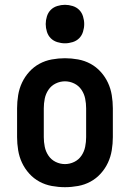

<svg xmlns="http://www.w3.org/2000/svg" viewBox="-20 -770 540 798"><path d="M250 8Q223 8 195.5 3Q168 -2 144 -15Q120 -28 101.5 -48.5Q83 -69 71.5 -93.5Q60 -118 55.5 -145.5Q51 -173 51 -200V-320Q51 -347 55.5 -374.5Q60 -402 71.5 -426.5Q83 -451 101.5 -471.5Q120 -492 144 -505Q168 -518 195.5 -523Q223 -528 250 -528Q277 -528 304.5 -523Q332 -518 356 -505Q380 -492 398.5 -471.5Q417 -451 428.5 -426.5Q440 -402 444.5 -374.5Q449 -347 449 -320V-200Q449 -173 444.5 -145.5Q440 -118 428.5 -93.5Q417 -69 398.5 -48.5Q380 -28 356 -15Q332 -2 304.5 3Q277 8 250 8ZM250 -88Q270 -88 288.5 -97Q307 -106 318.5 -123Q330 -140 334 -160Q338 -180 338 -200V-320Q338 -340 334 -360Q330 -380 318.5 -397Q307 -414 288.5 -423Q270 -432 250 -432Q230 -432 211.5 -423Q193 -414 181.5 -397Q170 -380 166 -360Q162 -340 162 -320V-200Q162 -180 166 -160Q170 -140 181.5 -123Q193 -106 211.5 -97Q230 -88 250 -88ZM250 -590Q234 -590 218 -595Q202 -600 191 -611Q180 -622 175 -638Q170 -654 170 -670Q170 -686 175 -702Q180 -718 191 -729Q202 -740 218 -745Q234 -750 250 -750Q266 -750 282 -745Q298 -740 309 -729Q320 -718 325 -702Q330 -686 330 -670Q330 -654 325 -638Q320 -622 309 -611Q298 -600 282 -595Q266 -590 250 -590Z"/></svg>

Font: Iosevka SS18
Style: Bold
Weight: 700
Monospace: yes
Designer: Belleve Invis
Foundry: Belleve Invis
Version: Version 25.1.1; ttfautohint (v1.8.4)